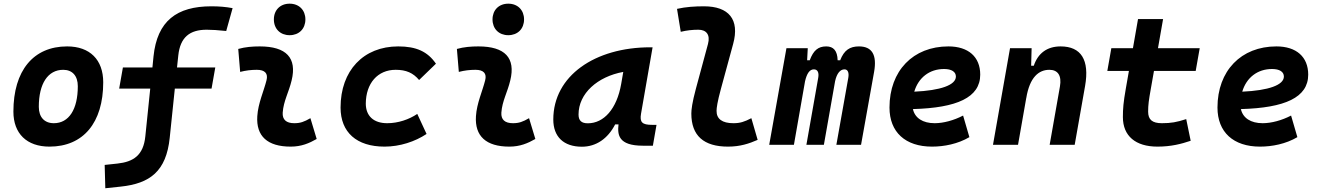

<svg xmlns="http://www.w3.org/2000/svg" viewBox="-20 -776 7071 1029"><path d="M245.1 9.8C426.3 9.8 533.2 -118.2 533.2 -335C533.2 -456.1 461.4 -527.3 339.8 -527.3C158.7 -527.3 51.8 -397.5 51.8 -177.7C51.8 -60.1 123.5 9.8 245.1 9.8ZM268.6 -115.7C217.8 -115.7 188 -148.4 188 -203.6C188 -328.1 236.8 -401.9 318.8 -401.9C368.2 -401.9 397 -369.1 397 -314C397 -189.5 349.1 -115.7 268.6 -115.7Z M544.4 232.9 627 224.1C783.7 207.5 871.1 142.1 889.6 -37.6L917 -301.3H1113.8L1133.8 -414.6H928.7L935.5 -478.5C945.8 -576.7 997.1 -616.7 1087.9 -616.7C1115.2 -616.7 1146.5 -614.7 1192.4 -609.9L1226.6 -732.4C1189 -739.3 1155.3 -742.2 1112.8 -742.2C927.7 -742.2 822.3 -664.1 802.7 -473.6L796.9 -414.6H638.7L618.7 -301.3H785.2L758.8 -44.9C748.5 57.1 694.3 91.3 609.4 100.6L541 107.9Z M1643.6 -142.6C1609.9 -123 1589.4 -115.7 1557.1 -115.7C1514.2 -115.7 1492.7 -134.8 1495.1 -172.4C1499.5 -234.9 1527.8 -281.2 1543 -345.2C1572.3 -465.3 1515.1 -527.3 1372.1 -527.3C1333.5 -527.3 1294.9 -524.4 1256.8 -513.7L1267.1 -390.6C1296.9 -398.4 1326.7 -401.9 1356.4 -401.9C1399.9 -401.9 1418 -382.3 1408.2 -345.2C1394 -288.1 1363.3 -222.7 1358.9 -153.3C1352.1 -46.4 1413.1 9.8 1538.1 9.8C1595.2 9.8 1637.2 -8.3 1677.2 -31.2ZM1532.2 -587.4C1582.5 -587.4 1616.7 -621.6 1616.7 -671.9C1616.7 -722.2 1582.5 -756.3 1532.2 -756.3C1481.9 -756.3 1447.8 -722.2 1447.8 -671.9C1447.8 -621.6 1481.9 -587.4 1532.2 -587.4Z M2055.2 -115.7C1982.9 -115.7 1940.9 -153.8 1940.4 -220.2C1940.9 -329.6 2003.9 -401.9 2100.6 -401.9C2156.7 -401.9 2194.3 -385.3 2226.1 -347.2L2316.4 -434.6C2272 -499.5 2211.4 -527.3 2114.3 -527.3C1927.7 -527.3 1805.2 -397.5 1805.2 -199.7C1805.2 -66.9 1891.1 9.8 2041 9.8C2123 9.8 2204.6 -17.1 2266.1 -58.1L2216.3 -165.5C2172.4 -135.7 2113.8 -115.7 2055.2 -115.7Z M2815.4 -142.6C2781.7 -123 2761.2 -115.7 2729 -115.7C2686 -115.7 2664.6 -134.8 2667 -172.4C2671.4 -234.9 2699.7 -281.2 2714.8 -345.2C2744.1 -465.3 2687 -527.3 2543.9 -527.3C2505.4 -527.3 2466.8 -524.4 2428.7 -513.7L2439 -390.6C2468.8 -398.4 2498.5 -401.9 2528.3 -401.9C2571.8 -401.9 2589.8 -382.3 2580.1 -345.2C2565.9 -288.1 2535.2 -222.7 2530.8 -153.3C2523.9 -46.4 2585 9.8 2710 9.8C2767.1 9.8 2809.1 -8.3 2849.1 -31.2ZM2704.1 -587.4C2754.4 -587.4 2788.6 -621.6 2788.6 -671.9C2788.6 -722.2 2754.4 -756.3 2704.1 -756.3C2653.8 -756.3 2619.6 -722.2 2619.6 -671.9C2619.6 -621.6 2653.8 -587.4 2704.1 -587.4Z M3098.6 10.3C3174.3 10.3 3237.3 -32.2 3276.9 -109.4H3294.9C3288.6 -54.2 3293.5 4.9 3425.8 4.9H3479L3498.5 -106.9H3475.1C3421.4 -106.9 3407.7 -120.6 3415.5 -166.5L3477.5 -522.5H3465.3C3168.9 -522.5 2945.3 -370.1 2945.3 -135.3C2945.3 -43 3001 10.3 3098.6 10.3ZM3130.4 -115.2C3096.2 -115.2 3080.6 -129.9 3080.6 -162.1C3080.6 -275.4 3182.1 -365.2 3320.3 -390.6L3309.1 -325.7C3285.6 -191.4 3215.8 -115.2 3130.4 -115.2Z M3881.8 9.8C3946.8 9.8 3994.6 -6.3 4040.5 -26.4L4006.8 -142.6C3969.2 -123 3946.3 -115.7 3910.6 -115.7C3851.1 -115.7 3819.8 -138.2 3820.3 -182.1C3820.3 -197.3 3824.7 -230.5 3843.8 -300.3L3909.2 -540.5C3945.3 -672.4 3885.3 -742.2 3752.9 -742.2C3704.6 -742.2 3656.2 -739.3 3608.4 -728.5L3628.4 -605.5C3659.7 -613.3 3691.4 -616.7 3722.7 -616.7C3765.6 -616.7 3787.6 -589.8 3774.4 -540.5L3709.5 -300.3C3689.5 -226.1 3685.1 -188 3685.1 -167.5C3685.1 -48.8 3751.5 9.8 3881.8 9.8Z M4309.1 -517.6H4194.8L4102.5 0H4234.9L4294.4 -339.8C4304.2 -382.8 4319.3 -404.3 4341.8 -404.3C4361.8 -404.3 4370.1 -387.7 4365.2 -359.4L4301.8 0H4395.5L4455.6 -340.8C4464.8 -383.3 4483.4 -404.3 4505.9 -404.3C4523.4 -404.3 4531.2 -387.7 4526.4 -359.4L4462.4 0H4594.7L4664.6 -390.6C4680.7 -481 4654.3 -527.3 4583.5 -527.3C4534.7 -527.3 4503.9 -507.3 4482.9 -453.1H4469.2C4467.8 -504.4 4446.8 -527.3 4408.2 -527.3C4365.2 -527.3 4339.4 -506.3 4319.8 -453.1H4305.7Z M4989.3 -115.7C4925.3 -115.7 4883.3 -143.6 4872.6 -191.4C5108.4 -197.8 5233.4 -253.4 5233.4 -376C5233.4 -471.2 5169.9 -527.3 5063 -527.3C4873.5 -527.3 4747.1 -396.5 4747.1 -199.7C4747.1 -67.9 4832 9.8 4975.1 9.8C5039.6 9.8 5113.3 -4.4 5175.3 -41L5141.6 -156.7C5092.3 -130.9 5036.1 -115.7 4989.3 -115.7ZM4879.9 -284.7C4901.9 -359.4 4960.9 -406.2 5039.6 -406.2C5080.1 -406.2 5103 -391.1 5103 -365.7C5103 -320.3 5021 -291 4879.9 -284.7Z M5301.8 0H5436L5480 -250.5V-249.5C5498.5 -363.8 5548.3 -401.9 5604 -401.9C5649.4 -401.9 5670.9 -371.1 5660.6 -312.5L5605.5 0H5739.7L5795.4 -315.4C5819.8 -454.6 5774.4 -527.3 5664.1 -527.3C5590.8 -527.3 5542.5 -489.7 5520.5 -423.8H5506.3L5508.8 -517.6H5393.1Z M6183.1 9.8C6256.3 9.8 6310.5 -4.4 6361.3 -21.5L6337.4 -137.7C6286.6 -121.1 6255.9 -115.7 6207 -115.7C6155.8 -115.7 6133.3 -134.3 6133.3 -177.7C6133.3 -213.9 6136.7 -238.3 6147.9 -301.3L6164.6 -396H6388.2L6409.7 -517.6H6186L6213.4 -673.8H6079.1L6051.8 -517.6H5936L5914.6 -396H6030.3L6013.7 -301.3C6000.5 -226.1 5998 -193.4 5998 -148.4C5998 -47.4 6065.9 9.8 6183.1 9.8Z M6747.1 -115.7C6683.1 -115.7 6641.1 -143.6 6630.4 -191.4C6866.2 -197.8 6991.2 -253.4 6991.2 -376C6991.2 -471.2 6927.7 -527.3 6820.8 -527.3C6631.3 -527.3 6504.9 -396.5 6504.9 -199.7C6504.9 -67.9 6589.8 9.8 6732.9 9.8C6797.4 9.8 6871.1 -4.4 6933.1 -41L6899.4 -156.7C6850.1 -130.9 6793.9 -115.7 6747.1 -115.7ZM6637.7 -284.7C6659.7 -359.4 6718.8 -406.2 6797.4 -406.2C6837.9 -406.2 6860.8 -391.1 6860.8 -365.7C6860.8 -320.3 6778.8 -291 6637.7 -284.7Z"/></svg>

Font: Cascadia Code NF
Style: Bold Italic
Weight: 700
Italic angle: -10°
Monospace: yes
Designer: Aaron Bell
Foundry: Saja Typeworks
Version: Version 2404.023